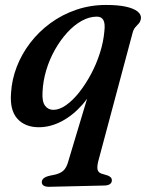

<svg xmlns="http://www.w3.org/2000/svg" viewBox="-20 -490 586 756"><path d="M350 -191.5 366 -181Q342.5 -121.5 304.8 -78.5Q267 -35.5 222.5 -12.2Q178 11 133 11Q78.5 11 48.2 -22.8Q18 -56.5 23.5 -124Q26.5 -176.5 46 -227Q65.5 -277.5 99.2 -321.5Q133 -365.5 178.8 -399Q224.5 -432.5 280 -451.5Q335.5 -470.5 397.5 -470.5Q444.5 -470.5 475.2 -463.8Q506 -457 521 -445.2Q536 -433.5 535 -418.5Q533.5 -405.5 527 -398.2Q520.5 -391 513 -382.8Q505.5 -374.5 501.5 -358.5L367 144.5Q361.5 167 364.2 178Q367 189 379 193.5L404 201Q412.5 204.5 416.5 208.8Q420.5 213 420.5 219.5Q420.5 229.5 413 234.8Q405.5 240 391.5 240.5L175 245.5Q160.5 246 152.5 241.2Q144.5 236.5 144.5 227Q144.5 218.5 152 212Q159.5 205.5 177.5 201.5Q199.5 198 213 192.2Q226.5 186.5 234.2 176.8Q242 167 247 151.5ZM147.5 -128.5Q145 -90.5 157.2 -74Q169.5 -57.5 190 -57.5Q214 -57.5 240.2 -76Q266.5 -94.5 291.5 -126Q316.5 -157.5 338 -197.5Q359.5 -237.5 373.5 -281.5Q387.5 -325.5 391 -367.5Q394.5 -397.5 387 -411Q379.5 -424.5 361.5 -424.5Q331.5 -424.5 301.5 -407.8Q271.5 -391 244.8 -361.8Q218 -332.5 196.5 -294.5Q175 -256.5 162.2 -214Q149.5 -171.5 147.5 -128.5Z"/></svg>

Font: Fraunces Medium
Style: Italic
Weight: 500
Italic angle: -16°
Version: Version 1.000;[b76b70a41]